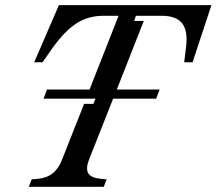

<svg xmlns="http://www.w3.org/2000/svg" viewBox="-20 -720 835 740"><path d="M304.2 -319.8H339.8L348.1 -339.8H147.9L161.1 -375H325.2L437 -659.2H378.9Q319.8 -659.2 274.9 -630.1Q230 -601.1 183.1 -536.1L144 -480H111.8L207 -700.2H794.9L722.2 -480H689.9L696.8 -536.1Q705.1 -600.1 682.4 -629.6Q659.7 -659.2 603 -659.2H503.9L497.1 -639.2H534.2L430.2 -375H595.2L582 -339.8H416L323.2 -105Q309.6 -69.8 320.3 -52Q331.1 -34.2 369.1 -30.8L391.1 -28.8L379.9 0H90.8L102.1 -28.8L126 -30.8Q193.8 -36.6 219.2 -105Z"/></svg>

Font: Redaction
Style: Italic
Weight: 400
Designer: Jeremy Mickel / Forest Young
Foundry: MCKL
Version: Version 2.001;hotconv 1.0.113;makeotfexe 2.5.65598 DEVELOPME